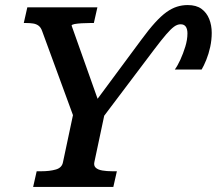

<svg xmlns="http://www.w3.org/2000/svg" viewBox="-20 -739 857 759"><path d="M722 -719Q756 -719 776.5 -704Q797 -689 807 -664Q817 -639 817 -609Q817 -581 811 -553.5Q805 -526 795.5 -502.5Q786 -479 777 -464H671Q682 -479 693 -503Q704 -527 712.5 -554.5Q721 -582 721 -607Q721 -624 714.5 -633.5Q708 -643 694 -643Q681 -643 668 -633.5Q655 -624 636.5 -602.5Q618 -581 590 -544L378 -263L398 -310L353 -98Q350 -84 358.5 -76Q367 -68 384.5 -65Q402 -62 424 -62H442L428 0H111L125 -62H143Q177 -62 201 -69Q225 -76 229 -98L274 -310L275 -266L147 -615Q142 -630 133 -637Q124 -644 111.5 -646Q99 -648 83 -648H74L88 -710H365L351 -648H336Q319 -648 302.5 -647Q286 -646 275 -644Q264 -642 263 -638L377 -317L341 -315L538 -581Q568 -622 592.5 -649Q617 -676 638 -691Q659 -706 679.5 -712.5Q700 -719 722 -719Z"/></svg>

Font: Roboto Serif Medium
Style: Italic
Weight: 500
Italic angle: -10°
Designer: Greg Gazdowicz
Foundry: Commercial Type
Version: Version 1.008